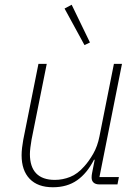

<svg xmlns="http://www.w3.org/2000/svg" viewBox="-20 -777 591 809"><path d="M142 -508H177L113 -189Q110 -173 108 -155.5Q106 -138 106 -128Q106 -74 132.5 -46.5Q159 -19 211 -19Q244 -19 275.5 -31.5Q307 -44 335 -76Q355 -98 373 -129.5Q391 -161 399 -202L460 -508H494L399 -31H481L475 0H399Q383 0 374.5 -7.5Q366 -15 366 -29Q366 -34 366.5 -38.5Q367 -43 368 -48L379 -104H376Q347 -47 305 -17.5Q263 12 203 12Q139 12 105 -23.5Q71 -59 71 -123Q71 -137 73 -154.5Q75 -172 78 -188ZM336 -587 252 -741 282 -757 359 -598Z"/></svg>

Font: IBM Plex Sans ExtraLight
Style: Italic
Weight: 250
Italic angle: -11.31°
Designer: Mike Abbink, Paul van der Laan, Pieter van Rosmalen
Foundry: Bold Monday
Version: Version 3.201